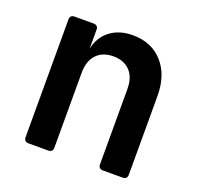

<svg xmlns="http://www.w3.org/2000/svg" viewBox="-103 -671 807 783"><g transform="rotate(20 300.0 -280.0)"><path d="M97 0Q77 0 77 -20V-530Q77 -550 97 -550H179Q199 -550 199 -530V-447Q209 -499 248 -529.5Q287 -560 347 -560Q428 -560 476.5 -506Q525 -452 525 -361V-20Q525 0 505 0H420Q400 0 400 -20V-346Q400 -397 373.5 -424.5Q347 -452 302 -452Q255 -452 228.5 -424Q202 -396 202 -344V-20Q202 0 182 0Z"/></g></svg>

Font: Pitagon Sans Mono
Style: Bold
Weight: 700
Monospace: yes
Designer: Travis Tran
Foundry: Pitagon
Version: Version 1.001; ttfautohint (v1.8.4.7-5d5b);gftools[0.9.26]